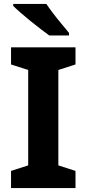

<svg xmlns="http://www.w3.org/2000/svg" viewBox="-20 -954 440 974"><path d="M363 0H36V-87L123 -115V-599L36 -627V-714H363V-627L276 -599V-115L363 -87ZM215 -934Q230 -912 250.5 -885Q271 -858 293 -832Q315 -806 330 -787V-774H230Q212 -787 186.5 -806.5Q161 -826 134.5 -847.5Q108 -869 84.5 -889.5Q61 -910 47 -924V-934Z"/></svg>

Font: Noto Sans Syriac Eastern
Style: Bold
Weight: 700
Designer: Patrick Giasson and the Monotype Design Team
Foundry: Monotype Imaging Inc.
Version: Version 3.001